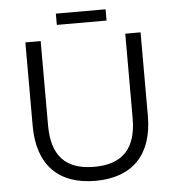

<svg xmlns="http://www.w3.org/2000/svg" viewBox="-55 -841 831 900"><g transform="rotate(-5 360.5 -390.5)"><path d="M241 -736H475V-789H241V-736ZM557 -667V-270C557 -127 492 -58 358 -58C224 -58 159 -127 159 -270V-667H87V-274C87 -92 183 8 358 8C533 8 629 -92 629 -274V-667H557Z"/></g></svg>

Font: Maven Pro
Style: Regular
Weight: 400
Designer: Joe Prince
Foundry: Joe Prince
Version: Version 1.003